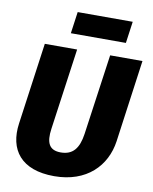

<svg xmlns="http://www.w3.org/2000/svg" viewBox="-98 -973 849 1065"><g transform="rotate(10 326.5 -440.5)"><path d="M545 -778 562 -900H252L235 -778ZM653 -695H471L407 -241C395 -158 362 -117 294 -117C230 -117 209 -156 221 -238L285 -695H103L39 -235C18 -85 94 19 281 19C464 19 569 -91 589 -232Z"/></g></svg>

Font: Fira Sans ExtraBold
Style: Italic
Weight: 800
Italic angle: -8°
Designer: bBox Type GmbH & Carrois Corporate GbR & Edenspiekermann AG
Foundry: bBox Type GmbH & Carrois Corporate GbR & Edenspiekermann AG
Version: Version 4.301;PS 004.301;hotconv 1.0.88;makeotf.lib2.5.64775